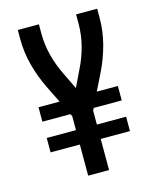

<svg xmlns="http://www.w3.org/2000/svg" viewBox="-111 -812 722 888"><g transform="rotate(-15 250.0 -367.5)"><path d="M200 0V-149H60V-218H200V-285L194 -296H60V-365H161L121 -446Q93 -503 76.5 -565Q60 -627 60 -691V-735H161V-691Q161 -637 174.5 -585Q188 -533 212 -485L250 -406L288 -485Q312 -533 325.5 -585Q339 -637 339 -691V-735H440V-691Q440 -627 423.5 -565Q407 -503 379 -446L339 -365H440V-296H306L300 -285V-218H440V-149H300V0Z"/></g></svg>

Font: Zed Mono Semibold
Style: Regular
Weight: 600
Monospace: yes
Designer: Belleve Invis
Foundry: Belleve Invis
Version: Version 1.0.0; ttfautohint (v1.8.4)